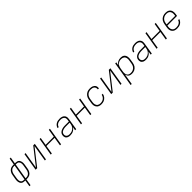

<svg xmlns="http://www.w3.org/2000/svg" viewBox="606 -2959 5388 5388"><g transform="rotate(-45 3300.0 -265.0)"><path d="M188 205 221 8H195Q168 8 143 1.5Q118 -5 98.5 -20.5Q79 -36 67 -58.5Q55 -81 50 -106Q45 -131 46 -157.5Q47 -184 51 -211L75 -351Q78 -375 85.5 -398Q93 -421 105.5 -443Q118 -465 136 -484Q154 -503 176.5 -515.5Q199 -528 223 -533Q247 -538 271 -538H311L344 -735H387L354 -538H381Q407 -538 432.5 -531.5Q458 -525 477.5 -509.5Q497 -494 508.5 -471.5Q520 -449 525 -424Q530 -399 529 -372.5Q528 -346 524 -319L501 -179Q497 -155 489.5 -132Q482 -109 469.5 -87Q457 -65 439 -46Q421 -27 398.5 -14.5Q376 -2 352 3Q328 8 304 8H264L231 205ZM195 -30H227L305 -500H271Q252 -500 232.5 -495Q213 -490 195.5 -479.5Q178 -469 164 -453Q150 -437 140.5 -419Q131 -401 125.5 -382.5Q120 -364 116 -344L93 -204Q90 -184 89 -163.5Q88 -143 90.5 -123.5Q93 -104 101 -86Q109 -68 122.5 -55Q136 -42 155 -36Q174 -30 195 -30ZM270 -30H304Q323 -30 342.5 -35Q362 -40 379.5 -50.5Q397 -61 411 -77Q425 -93 434.5 -111Q444 -129 450 -147.5Q456 -166 459 -186L482 -326Q485 -346 486.5 -366.5Q488 -387 485 -406.5Q482 -426 474 -444Q466 -462 452.5 -475Q439 -488 420 -494Q401 -500 381 -500H348Z M639 0 727 -530H770L688 -38L1074 -530H1136L1049 0H1006L1087 -492L701 0Z M1239 0 1327 -530H1370L1331 -295H1654L1693 -530H1736L1649 0H1606L1648 -257H1324L1282 0Z M2013 8Q1990 8 1967.5 5Q1945 2 1925.5 -7Q1906 -16 1890 -30.5Q1874 -45 1865 -65Q1856 -85 1854 -107.5Q1852 -130 1856 -152Q1859 -172 1867 -191Q1875 -210 1889 -225.5Q1903 -241 1921 -252.5Q1939 -264 1958 -272Q1977 -280 1996.5 -285Q2016 -290 2035.5 -293Q2055 -296 2074.5 -296.5Q2094 -297 2113 -297H2255L2263 -349Q2267 -370 2266 -391Q2265 -412 2257.5 -430.5Q2250 -449 2236 -462.5Q2222 -476 2204 -484.5Q2186 -493 2165.5 -496.5Q2145 -500 2124 -500Q2096 -500 2068 -495Q2040 -490 2014 -476.5Q1988 -463 1968.5 -439.5Q1949 -416 1943 -388H1901Q1908 -423 1930.5 -454Q1953 -485 1985 -504.5Q2017 -524 2053 -531Q2089 -538 2124 -538Q2151 -538 2178 -534Q2205 -530 2228 -519Q2251 -508 2269.5 -490Q2288 -472 2298 -448Q2308 -424 2309 -397Q2310 -370 2305 -343L2249 0H2206L2223 -106Q2207 -79 2183.5 -56Q2160 -33 2132 -18.5Q2104 -4 2073.5 2Q2043 8 2013 8ZM2021 -30Q2046 -30 2070.5 -34Q2095 -38 2119 -48Q2143 -58 2164.5 -74.5Q2186 -91 2202 -112Q2218 -133 2227 -157Q2236 -181 2240 -205L2249 -259H2113Q2098 -259 2082 -258.5Q2066 -258 2050 -256Q2034 -254 2018.5 -250.5Q2003 -247 1987 -241.5Q1971 -236 1956 -228.5Q1941 -221 1928.5 -209.5Q1916 -198 1909 -182.5Q1902 -167 1899 -151Q1896 -134 1898 -116.5Q1900 -99 1907 -84.5Q1914 -70 1926.5 -59Q1939 -48 1954 -41.5Q1969 -35 1986 -32.5Q2003 -30 2021 -30Z M2439 0 2527 -530H2570L2531 -295H2854L2893 -530H2936L2849 0H2806L2848 -257H2524L2482 0Z M3247 8Q3225 8 3203 5Q3181 2 3160.5 -6Q3140 -14 3123.5 -27Q3107 -40 3094.5 -57Q3082 -74 3074.5 -94Q3067 -114 3064 -136Q3061 -158 3062.5 -180.5Q3064 -203 3068 -226L3086 -336Q3091 -363 3100 -390Q3109 -417 3125.5 -441Q3142 -465 3164.5 -484.5Q3187 -504 3213.5 -516.5Q3240 -529 3268 -533.5Q3296 -538 3323 -538Q3349 -538 3374.5 -534.5Q3400 -531 3423 -522Q3446 -513 3465 -497.5Q3484 -482 3495.5 -461Q3507 -440 3511 -414.5Q3515 -389 3511 -363Q3511 -362 3510.5 -361Q3510 -360 3510 -359H3467Q3468 -360 3468 -360.5Q3468 -361 3468 -362Q3473 -392 3464 -420.5Q3455 -449 3433.5 -467.5Q3412 -486 3383 -493Q3354 -500 3323 -500Q3300 -500 3277 -495.5Q3254 -491 3232.5 -481Q3211 -471 3192.5 -454.5Q3174 -438 3160.5 -417.5Q3147 -397 3139.5 -374.5Q3132 -352 3128 -329L3110 -219Q3106 -196 3105.5 -172Q3105 -148 3110.5 -126Q3116 -104 3128.5 -85Q3141 -66 3159.5 -53.5Q3178 -41 3200.5 -35.5Q3223 -30 3247 -30Q3268 -30 3289 -33.5Q3310 -37 3330.5 -45Q3351 -53 3369.5 -66.5Q3388 -80 3402 -97.5Q3416 -115 3424.5 -135Q3433 -155 3437 -176H3480Q3475 -150 3464.5 -125Q3454 -100 3437 -78Q3420 -56 3398 -38.5Q3376 -21 3351 -10.5Q3326 0 3299.5 4Q3273 8 3247 8Z M3639 0 3727 -530H3770L3688 -38L4074 -530H4136L4049 0H4006L4087 -492L3701 0Z M4205 205 4327 -530H4370L4353 -432Q4368 -457 4389.5 -478.5Q4411 -500 4436.5 -513.5Q4462 -527 4489.5 -532.5Q4517 -538 4546 -538Q4546 -538 4546 -538Q4546 -538 4546 -538Q4575 -538 4602.5 -531.5Q4630 -525 4652 -509Q4674 -493 4688 -469Q4702 -445 4708 -418Q4714 -391 4713 -362Q4712 -333 4707 -304L4689 -194Q4684 -167 4675 -140.5Q4666 -114 4650.5 -90Q4635 -66 4613 -46.5Q4591 -27 4565 -14.5Q4539 -2 4512 3Q4485 8 4457 8Q4429 8 4401.5 1Q4374 -6 4353 -22.5Q4332 -39 4319 -63.5Q4306 -88 4301 -115L4248 205ZM4450 -30Q4474 -30 4497 -34.5Q4520 -39 4541.5 -49Q4563 -59 4582 -75.5Q4601 -92 4614.5 -112.5Q4628 -133 4635.5 -155.5Q4643 -178 4647 -201L4665 -311Q4669 -335 4669.5 -358.5Q4670 -382 4664.5 -404.5Q4659 -427 4646.5 -446Q4634 -465 4615 -477Q4596 -489 4573 -494.5Q4550 -500 4527 -500Q4505 -500 4482 -496Q4459 -492 4438 -481.5Q4417 -471 4399 -455Q4381 -439 4368 -419Q4355 -399 4348 -377Q4341 -355 4337 -333L4319 -223Q4315 -199 4314 -175.5Q4313 -152 4318 -129.5Q4323 -107 4334 -87.5Q4345 -68 4363 -54.5Q4381 -41 4403.5 -35.5Q4426 -30 4450 -30Z M5013 8Q4990 8 4967.5 5Q4945 2 4925.5 -7Q4906 -16 4890 -30.5Q4874 -45 4865 -65Q4856 -85 4854 -107.5Q4852 -130 4856 -152Q4859 -172 4867 -191Q4875 -210 4889 -225.5Q4903 -241 4921 -252.5Q4939 -264 4958 -272Q4977 -280 4996.5 -285Q5016 -290 5035.5 -293Q5055 -296 5074.5 -296.5Q5094 -297 5113 -297H5255L5263 -349Q5267 -370 5266 -391Q5265 -412 5257.5 -430.5Q5250 -449 5236 -462.5Q5222 -476 5204 -484.5Q5186 -493 5165.5 -496.5Q5145 -500 5124 -500Q5096 -500 5068 -495Q5040 -490 5014 -476.5Q4988 -463 4968.5 -439.5Q4949 -416 4943 -388H4901Q4908 -423 4930.5 -454Q4953 -485 4985 -504.5Q5017 -524 5053 -531Q5089 -538 5124 -538Q5151 -538 5178 -534Q5205 -530 5228 -519Q5251 -508 5269.5 -490Q5288 -472 5298 -448Q5308 -424 5309 -397Q5310 -370 5305 -343L5249 0H5206L5223 -106Q5207 -79 5183.5 -56Q5160 -33 5132 -18.5Q5104 -4 5073.5 2Q5043 8 5013 8ZM5021 -30Q5046 -30 5070.5 -34Q5095 -38 5119 -48Q5143 -58 5164.5 -74.5Q5186 -91 5202 -112Q5218 -133 5227 -157Q5236 -181 5240 -205L5249 -259H5113Q5098 -259 5082 -258.5Q5066 -258 5050 -256Q5034 -254 5018.5 -250.5Q5003 -247 4987 -241.5Q4971 -236 4956 -228.5Q4941 -221 4928.5 -209.5Q4916 -198 4909 -182.5Q4902 -167 4899 -151Q4896 -134 4898 -116.5Q4900 -99 4907 -84.5Q4914 -70 4926.5 -59Q4939 -48 4954 -41.5Q4969 -35 4986 -32.5Q5003 -30 5021 -30Z M5439 0 5527 -530H5570L5531 -295H5854L5893 -530H5936L5849 0H5806L5848 -257H5524L5482 0Z M6252 8Q6229 8 6206.5 5Q6184 2 6163.5 -6Q6143 -14 6126 -26.5Q6109 -39 6096 -56Q6083 -73 6075.5 -93Q6068 -113 6064.5 -135Q6061 -157 6062.5 -180Q6064 -203 6068 -226L6086 -336Q6091 -363 6100.5 -390.5Q6110 -418 6126.5 -442Q6143 -466 6166.5 -485.5Q6190 -505 6216.5 -517Q6243 -529 6271 -533.5Q6299 -538 6327 -538Q6357 -538 6386 -532Q6415 -526 6439 -511Q6463 -496 6480 -473Q6497 -450 6504.5 -422.5Q6512 -395 6512 -364.5Q6512 -334 6507 -304L6497 -246H6114L6110 -219Q6106 -195 6105.5 -171Q6105 -147 6111 -124.5Q6117 -102 6130 -83.5Q6143 -65 6162 -52.5Q6181 -40 6204 -35Q6227 -30 6252 -30Q6279 -30 6307.5 -35Q6336 -40 6362 -53.5Q6388 -67 6408 -90Q6428 -113 6435 -141H6478Q6469 -106 6446 -75Q6423 -44 6390.5 -25Q6358 -6 6322.5 1Q6287 8 6252 8ZM6461 -284 6465 -311Q6469 -335 6469.5 -359Q6470 -383 6464.5 -405Q6459 -427 6446 -446Q6433 -465 6414.5 -477.5Q6396 -490 6373 -495Q6350 -500 6326 -500Q6326 -500 6326 -500Q6326 -500 6326 -500Q6302 -500 6279 -496Q6256 -492 6234 -481.5Q6212 -471 6193 -454.5Q6174 -438 6160.5 -417.5Q6147 -397 6139.5 -374.5Q6132 -352 6128 -329L6121 -284Z"/></g></svg>

Font: Iosevka Curly XLtExObl
Style: Regular
Weight: 200
Width: 7
Italic angle: -9°
Monospace: yes
Designer: Belleve Invis
Foundry: Belleve Invis
Version: Version 11.0.1; ttfautohint (v1.8.3)